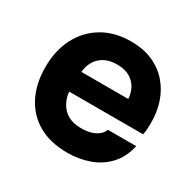

<svg xmlns="http://www.w3.org/2000/svg" viewBox="-125 -671 824 812"><g transform="rotate(30 287.5 -264.5)"><path d="M296 7Q213 7 155 -26Q97 -59 66 -119.5Q35 -180 35 -261Q35 -343 67 -404.5Q99 -466 157.5 -501Q216 -536 296 -536Q356 -536 401.5 -516Q447 -496 478.5 -460Q510 -424 525.5 -376.5Q541 -329 540 -274Q540 -260 539 -247Q538 -234 535 -221H174Q177 -191 191 -166Q205 -141 230.5 -126.5Q256 -112 294 -112Q319 -112 340 -117.5Q361 -123 376 -135Q391 -147 397 -163H535Q522 -104 486.5 -66Q451 -28 401 -10.5Q351 7 296 7ZM177 -319H406Q405 -346 392.5 -369.5Q380 -393 355.5 -407.5Q331 -422 293 -422Q255 -422 229.5 -407Q204 -392 191.5 -368.5Q179 -345 177 -319Z"/></g></svg>

Font: Onest
Style: Bold
Weight: 700
Designer: Dmitri Voloshin, Andrey Kudryavtsev
Foundry: Dmitri Voloshin, Andrey Kudryavtsev
Version: Version 1.000;gftools[0.9.33]